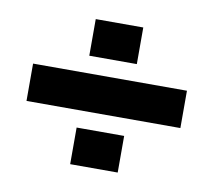

<svg xmlns="http://www.w3.org/2000/svg" viewBox="-55 -585 597 537"><g transform="rotate(10 243.5 -317.0)"><path d="M176 -215H311V-111H176ZM176 -523H311V-419H176ZM25 -264V-370H462V-264Z"/></g></svg>

Font: Teko SemiBold
Style: Regular
Weight: 600
Designer: Manushi Parikh, Jonny Pinhorn
Foundry: Indian Type Foundry
Version: Version 1.106;PS 1.0;hotconv 1.0.78;makeotf.lib2.5.61930; tt